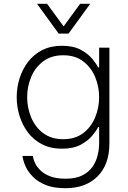

<svg xmlns="http://www.w3.org/2000/svg" viewBox="-20 -781 676 1011"><path d="M289 -604 175 -761H228L315 -642L402 -761H455L341 -604ZM325 210Q262 210 220.5 193Q179 176 154 150.5Q129 125 117 100Q105 75 101.5 57.5Q98 40 98 40H153Q153 40 155.5 52.5Q158 65 167 82.5Q176 100 195 118Q214 136 245.5 148Q277 160 325 160Q378 160 412.5 143Q447 126 466.5 98Q486 70 494 37.5Q502 5 502 -26V-112H497Q488 -94 466 -67Q444 -40 405 -19Q366 2 306 2Q247 2 202 -21Q157 -44 127.5 -83Q98 -122 83 -170.5Q68 -219 68 -269Q68 -320 83 -368Q98 -416 127.5 -455Q157 -494 202 -517Q247 -540 306 -540Q366 -540 405 -519Q444 -498 466 -471Q488 -444 497 -426H502V-530H556V-26Q556 86 493.5 148Q431 210 325 210ZM313 -48Q376 -48 418 -80Q460 -112 481 -163Q502 -214 502 -269Q502 -325 481 -375.5Q460 -426 418 -458Q376 -490 313 -490Q250 -490 207.5 -458Q165 -426 144 -375.5Q123 -325 123 -269Q123 -214 144 -163Q165 -112 207.5 -80Q250 -48 313 -48Z"/></svg>

Font: Be Vietnam Pro ExtraLight
Style: Regular
Weight: 200
Designer: Lam Bao, Tony Le, Vietanh Nguyen
Foundry: Yellow Type Foundry
Version: Version 1.002; ttfautohint (v1.8.3)